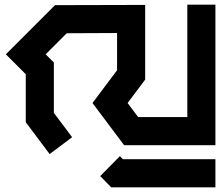

<svg xmlns="http://www.w3.org/2000/svg" viewBox="-20 -500 940 820"><path d="M492 167 505 180H900V300H455L408 252ZM780 -480H900V120H510L375 -60L480 -200V-359L265 -358L175 -268L210 -233V-18L288 86L192 158L90 22V-183L5 -268L215 -478L600 -479V-160L525 -60L570 0H780Z"/></svg>

Font: SOV_raksil
Style: Book
Weight: 400
Version: Version 1.00